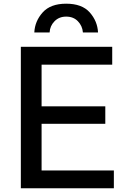

<svg xmlns="http://www.w3.org/2000/svg" viewBox="-20 -1010 665 1030"><path d="M164.1 -835.9Q167 -896.5 209 -943.4Q251 -990.2 335 -990.2Q419.9 -990.2 461.4 -943.4Q502.9 -896.5 505.9 -835.9H424.8Q421.9 -871.1 397.9 -896Q374 -920.9 335 -920.9Q296.9 -920.9 272.5 -896Q248 -871.1 246.1 -835.9ZM91.8 0V-758.8H582V-663.1H203.1V-439.5H544.9V-345.7H203.1V-95.7H590.8V0Z"/></svg>

Font: Gothic A1 SemiBold
Style: Regular
Weight: 600
Version: Version 2.50